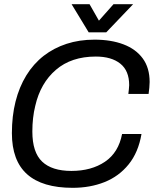

<svg xmlns="http://www.w3.org/2000/svg" viewBox="-20 -888 762 920"><path d="M328 12Q183 12 110 -53Q37 -118 37 -250Q37 -332 54.5 -401.5Q72 -471 106 -526.5Q140 -582 190 -621Q238 -658 299 -678Q360 -698 433 -698Q512 -698 571.5 -675.5Q631 -653 664 -608Q697 -563 697 -495Q697 -482 695.5 -467.5Q694 -453 692 -438H595Q596 -449 597.5 -460Q599 -471 599 -480Q599 -549 556.5 -583Q514 -617 439 -617Q322 -617 248 -553.5Q174 -490 149 -381Q142 -353 138.5 -322Q135 -291 135 -258Q135 -158 182 -113.5Q229 -69 322 -69Q418 -69 483 -113Q548 -157 565 -246H658Q643 -158 596.5 -100.5Q550 -43 481 -15.5Q412 12 328 12ZM405 -733 323 -868H409L454 -789L524 -868H618L489 -733Z"/></svg>

Font: Archivo VF Beta
Style: Italic
Weight: 400
Italic angle: -10°
Designer: Hector Gatti
Foundry: Omnibus-Type
Version: Version 1.002